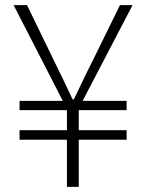

<svg xmlns="http://www.w3.org/2000/svg" viewBox="-20 -726 568 746"><path d="M240 0V-183H56V-220H240V-298H56V-334H224L33 -706H85L189 -492Q207 -455 225 -418Q243 -381 262 -340H267Q287 -381 304.5 -418Q322 -455 341 -492L446 -706H495L301 -334H472V-298H286V-220H472V-183H286V0Z"/></svg>

Font: Noto Sans HK Thin ExtraLight
Style: Regular
Weight: 250
Version: Version 2.004-H2;hotconv 1.0.118;makeotfexe 2.5.65603